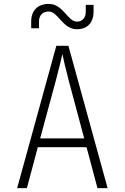

<svg xmlns="http://www.w3.org/2000/svg" viewBox="-20 -965 640 985"><path d="M375 -815C428 -815 460 -849 460 -905V-940H420V-905C420 -874 403 -854 375 -854C326 -854 305 -945 230 -945C174 -945 140 -911 140 -855V-820H180V-855C180 -886 199 -906 230 -906C279 -906 300 -815 375 -815ZM68 0H118L174 -210H424L480 0H532L331 -730H269ZM186 -255 266 -550C285 -622 297 -673 300 -688C303 -673 314 -622 333 -550L412 -255Z"/></svg>

Font: JetBrains Mono Thin
Style: Regular
Weight: 100
Monospace: yes
Designer: Philipp Nurullin, Konstantin Bulenkov
Foundry: JetBrains
Version: Version 2.305